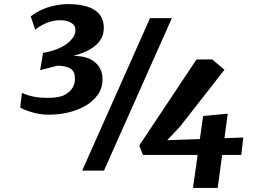

<svg xmlns="http://www.w3.org/2000/svg" viewBox="-20 -836 1297 941"><path d="M310.5 -815.9Q488.8 -815.9 488.8 -699.2Q488.8 -624.5 401.9 -584Q374.5 -571.8 340.8 -562Q417.5 -562 454.6 -522.5Q482.4 -492.2 482.4 -447.8Q482.4 -403.3 458.3 -370.4Q434.1 -337.4 396 -315.9Q320.8 -273.9 215.8 -273.9Q166.5 -273.9 111.8 -293.9Q93.3 -300.3 79.1 -309.1L87.4 -381.3Q137.2 -356.4 211.9 -356.4Q270.5 -356.4 296.6 -370.8Q322.8 -385.3 335 -404.8Q347.2 -424.3 347.2 -448.2Q347.2 -472.2 340.8 -483.2Q334.5 -494.1 323.2 -501Q302.2 -513.2 261.7 -514.2L176.8 -492.2L190.9 -576.7Q295.4 -595.2 335.4 -648.9Q349.6 -668.5 349.6 -684.8Q349.6 -701.2 345.2 -708.7Q340.8 -716.3 331.5 -722.7Q311.5 -736.8 273.9 -736.8Q212.4 -736.8 152.8 -690.9L130.4 -755.4Q184.6 -798.3 263.2 -811.5Q287.1 -815.9 310.5 -815.9ZM948.7 -76.7H680.7L662.6 -123L942.9 -544.4L1020 -544.9L1080.1 -494.1L861.3 -214.4L799.3 -148.9L959.5 -154.3L975.6 -267.6L1096.2 -278.8L1080.1 -158.7L1172.4 -162.1L1162.6 -76.7H1068.8L1046.9 85H925.8ZM715.3 -747.1H822.3L489.7 0H382.8Z"/></svg>

Font: Merriweather
Style: Heavy Italic
Weight: 900
Italic angle: -7°
Designer: Eben Sorkin
Foundry: Eben Sorkin
Version: Version 1.001